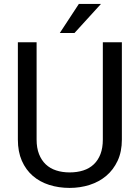

<svg xmlns="http://www.w3.org/2000/svg" viewBox="-20 -920 688 950"><path d="M583 -710.9V-229.5Q583 -169.4 562 -124.5Q541 -79.6 505.6 -49.8Q470.2 -20 423.3 -5.1Q376.5 9.8 324.7 9.8Q270.5 9.8 223.6 -5.1Q176.8 -20 142.3 -49.8Q107.9 -79.6 88.1 -124.5Q68.4 -169.4 68.4 -229.5V-710.9H161.1V-229.5Q161.1 -188 173.1 -157.5Q185.1 -127 206.5 -106.7Q228 -86.4 258.1 -76.7Q288.1 -66.9 324.7 -66.9Q361.8 -66.9 392.1 -76.7Q422.4 -86.4 443.8 -106.7Q465.3 -127 477.1 -157.5Q488.8 -188 488.8 -229.5V-710.9ZM370.1 -900.4H479.5L348.6 -756.8H275.9Z"/></svg>

Font: RobotoDraft
Style: Regular
Weight: 400
Designer: Google
Foundry: Google
Version: Version 2.000988-w1; 2014